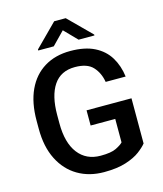

<svg xmlns="http://www.w3.org/2000/svg" viewBox="-132 -1009 945 1115"><g transform="rotate(-15 340.5 -451.5)"><path d="M618.2 -363.3V-91.8Q603 -72.3 571.3 -48.3Q539.6 -24.4 486.6 -7.3Q433.6 9.8 355 9.8Q265.6 9.8 197.5 -30.3Q129.4 -70.3 90.8 -146.7Q52.2 -223.1 52.2 -331.1V-380.4Q52.2 -488.3 87.6 -564.2Q123 -640.1 189 -680.4Q254.9 -720.7 345.2 -720.7Q432.6 -720.7 490.2 -691.7Q547.9 -662.6 578.9 -611.3Q609.9 -560.1 618.2 -494.1H498Q488.8 -549.8 454.8 -586.7Q420.9 -623.5 347.2 -623.5Q261.7 -623.5 219 -560.1Q176.3 -496.6 176.3 -381.3V-331.1Q176.3 -213.9 224.9 -150.6Q273.4 -87.4 359.9 -87.4Q422.9 -87.4 453.1 -102.3Q483.4 -117.2 496.1 -130.9V-272H348.1V-363.3ZM369.6 -911.6 504.9 -776.9V-771.5H409.7L335 -848.1L260.3 -771.5H167V-777.8L300.3 -911.6Z"/></g></svg>

Font: Vazirmatn RD UI FD Medium
Style: Regular
Weight: 500
Designer: Saber Rastikerdar
Foundry: Saber Rastikerdar
Version: Version 33.003